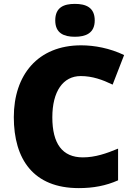

<svg xmlns="http://www.w3.org/2000/svg" viewBox="-20 -957 689 987"><path d="M365 -937C309 -937 264 -920 264 -852C264 -786 309 -768 365 -768C420 -768 467 -786 467 -852C467 -920 420 -937 365 -937ZM395 -566C455 -566 507 -547 559 -522L618 -674C545 -709 466 -724 397 -724C174 -724 51 -571 51 -355C51 -138 152 10 385 10C459 10 524 -2 587 -30V-193C527 -168 469 -148 406 -148C300 -148 249 -219 249 -354C249 -487 304 -566 395 -566Z"/></svg>

Font: Noto Sans Myanmar UI Black
Style: Regular
Weight: 900
Designer: Monotype Design Team
Foundry: Monotype Imaging Inc.
Version: Version 2.103